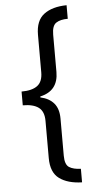

<svg xmlns="http://www.w3.org/2000/svg" viewBox="-61 -829 511 1001"><g transform="rotate(-5 194.0 -328.5)"><path d="M54 -364Q109 -364 137 -385Q165 -406 165 -455V-651Q165 -726 208.5 -758.5Q252 -791 327 -792V-721Q288 -721 266 -706.5Q244 -692 244 -645V-450Q244 -351 149 -330V-325Q195 -315 219.5 -286Q244 -257 244 -206V-12Q244 35 266 49Q288 63 327 64V135Q252 133 208.5 101Q165 69 165 -6V-201Q165 -250 137 -271Q109 -292 54 -292Z"/></g></svg>

Font: Noto Sans Bengali UI SemiCondensed
Style: Regular
Weight: 400
Width: 4
Designer: Jelle Bosma - Monotype Design Team
Foundry: Monotype Imaging Inc.
Version: Version 2.003